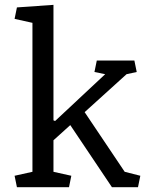

<svg xmlns="http://www.w3.org/2000/svg" viewBox="-20 -783 619 803"><path d="M41 -47.9 115.7 -64.5V-687.5L41 -704.1L50.8 -752L203.6 -762.7V-279.8L210.4 -276.9L419.9 -472.7L375 -481.9L384.8 -529.8H542L551.8 -481.9L509.3 -472.7L334 -314L501.5 -64.5L566.9 -47.9L557.1 0H448.2L273.9 -259.8L203.6 -196.3V-64.5L278.3 -47.9L268.6 0H50.8Z"/></svg>

Font: NoticiaText-Regular
Style: Regular
Weight: 400
Designer: JM Sole
Foundry: JM Sole
Version: Version 1.003